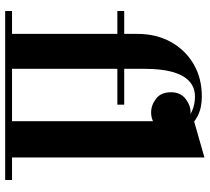

<svg xmlns="http://www.w3.org/2000/svg" viewBox="-54 -756 810 742"><g transform="rotate(90 351.0 -385.0)"><path d="M111 0V-511.5Q111 -583.5 141.8 -639.5Q172.5 -695.5 227 -727.8Q281.5 -760 353 -760Q397.5 -760 429 -743.5Q460.5 -727 477.5 -701.5Q494.5 -676 494.5 -648.5Q494.5 -608.5 470.5 -586.2Q446.5 -564 414.5 -564Q386.5 -564 361.5 -583Q336.5 -602 336.5 -641Q336.5 -677 361.5 -696.8Q386.5 -716.5 414.5 -716.5Q444 -716.5 468.8 -698.5Q493.5 -680.5 493.5 -648.5H467.5Q467.5 -671 452 -690.2Q436.5 -709.5 410.5 -721.5Q384.5 -733.5 353 -733.5Q318 -733.5 294 -711.5Q270 -689.5 258 -646.5Q246 -603.5 246 -540V0ZM22.5 0V-26.5H675.5V0ZM22.5 -433.5V-460H384.5V-433.5ZM448.5 0V-730L588.5 -770V0Z"/></g></svg>

Font: Bodoni Moda SC 9pt
Style: Bold
Weight: 700
Designer: Owen Earl
Foundry: indestructible type
Version: Version 2.005